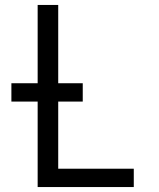

<svg xmlns="http://www.w3.org/2000/svg" viewBox="-20 -755 640 775"><path d="M132 0V-345H26V-419H132V-735H215V-419H314V-345H215V-74H520V0Z"/></svg>

Font: Iosevka Meiseki Sans
Style: Regular
Weight: 400
Monospace: yes
Designer: Belleve Invis
Foundry: Belleve Invis
Version: Version 11.2.6; ttfautohint (v1.8.4)